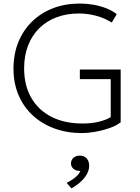

<svg xmlns="http://www.w3.org/2000/svg" viewBox="-20 -735 790 1082"><path d="M443 15Q358 15 287 -11Q216 -37 164.2 -85Q112.5 -133 84.2 -199.8Q56 -266.5 56 -348Q56 -430 83.2 -497.2Q110.5 -564.5 160.2 -613.2Q210 -662 278.5 -688.5Q347 -715 430 -715Q468.5 -715 506 -708.5Q543.5 -702 577.2 -689Q611 -676 638 -655.5L610 -608Q569.5 -633.5 521.2 -646.2Q473 -659 425 -659Q355.5 -659 298.5 -637.5Q241.5 -616 200.8 -575.5Q160 -535 138 -478Q116 -421 116 -350Q116 -252.5 156.8 -182.8Q197.5 -113 271.2 -76Q345 -39 444 -39Q499.5 -39 541 -50Q582.5 -61 604 -75V-289H430V-343H660V-46Q636.5 -27 597.2 -13.2Q558 0.5 516 7.8Q474 15 443 15ZM382.5 326.5 355.5 295.5Q384 281.5 405.8 263.2Q427.5 245 432.5 228Q418 229 406 223.8Q394 218.5 387 208.5Q380 198.5 380 186Q380 167 394 154.5Q408 142 429.5 142Q453.5 142 468 157.2Q482.5 172.5 482.5 200Q482.5 221.5 470.8 244Q459 266.5 436.5 287.8Q414 309 382.5 326.5Z"/></svg>

Font: Geologica Roman Thin
Style: Regular
Weight: 250
Designer: Sindre Bremnes, Frode Helland
Foundry: Monokrom Skriftforlag AS
Version: Version 1.010;gftools[0.9.28]